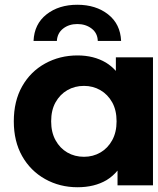

<svg xmlns="http://www.w3.org/2000/svg" viewBox="-20 -779 663 807"><path d="M306 8Q231 8 169.5 -26.5Q108 -61 73 -123Q38 -185 38 -269Q38 -354 73 -416Q108 -478 169.5 -512Q231 -546 306 -546Q374 -546 425 -516Q448 -502 467 -481V-538H623V0H474V-62Q454 -38 428 -22Q377 8 306 8ZM333 -120Q371 -120 402 -138Q433 -156 451.5 -189.5Q470 -223 470 -269Q470 -316 451.5 -349Q433 -382 402 -400Q371 -418 333 -418Q294 -418 263 -400Q232 -382 213.5 -349Q195 -316 195 -269Q195 -223 213.5 -189.5Q232 -156 263 -138Q294 -120 333 -120ZM121 -607Q124 -678 175.5 -718.5Q227 -759 305 -759Q383 -759 434.5 -718.5Q486 -678 489 -607H391Q390 -640 365 -659Q340 -678 305 -678Q270 -678 245.5 -659Q221 -640 219 -607Z"/></svg>

Font: Montserrat Z
Style: Bold
Weight: 700
Designer: Julieta Ulanovsky
Foundry: Julieta Ulanovsky
Version: Version 8.000